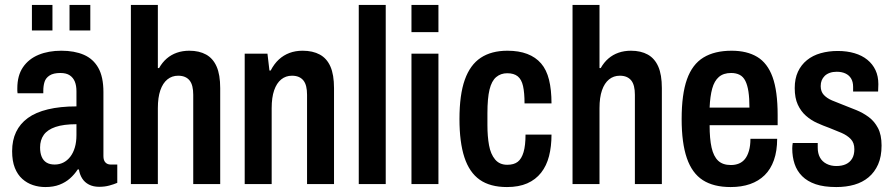

<svg xmlns="http://www.w3.org/2000/svg" viewBox="-20 -744 3611 776"><path d="M163 12Q137 12 113 4Q89 -4 70 -21Q51 -38 40 -65.5Q29 -93 29 -133Q29 -177 45 -210.5Q61 -244 92.5 -267Q124 -290 173.5 -302Q223 -314 289 -314V-375Q289 -398 282.5 -414Q276 -430 262 -439.5Q248 -449 224 -449Q196 -449 180.5 -439Q165 -429 160 -413Q155 -397 155 -377V-367H51Q50 -372 50 -376.5Q50 -381 50 -387Q50 -439 73 -472.5Q96 -506 136 -522.5Q176 -539 228 -539Q281 -539 319 -522.5Q357 -506 377.5 -469.5Q398 -433 398 -372V-113Q398 -96 406 -87.5Q414 -79 427 -79H454V-5Q440 1 421.5 6Q403 11 381 11Q357 11 339.5 2Q322 -7 312 -23Q302 -39 299 -59H294Q281 -39 263 -23Q245 -7 220.5 2.5Q196 12 163 12ZM201 -79Q220 -79 236 -87Q252 -95 264 -110.5Q276 -126 282.5 -148Q289 -170 289 -198V-242Q237 -242 204.5 -231Q172 -220 157 -199Q142 -178 142 -148Q142 -126 148.5 -110.5Q155 -95 168 -87Q181 -79 201 -79ZM109 -621V-724H192V-621ZM261 -621V-724H345V-621Z M509 0V-724H618V-469H623Q636 -492 654 -507.5Q672 -523 695 -531Q718 -539 745 -539Q785 -539 813 -523.5Q841 -508 855.5 -475Q870 -442 870 -388V0H761V-361Q761 -380 757.5 -394.5Q754 -409 746.5 -418.5Q739 -428 727.5 -433Q716 -438 700 -438Q675 -438 656.5 -423Q638 -408 628 -379Q618 -350 618 -307V0Z M969 0V-527H1061L1069 -459H1074Q1088 -486 1107 -503.5Q1126 -521 1150 -530Q1174 -539 1203 -539Q1244 -539 1272.5 -523.5Q1301 -508 1315.5 -475Q1330 -442 1330 -388V0H1221V-361Q1221 -380 1217.5 -394.5Q1214 -409 1206.5 -418.5Q1199 -428 1187.5 -433Q1176 -438 1160 -438Q1135 -438 1116.5 -423Q1098 -408 1088 -379Q1078 -350 1078 -307V0Z M1430 0V-724H1539V0Z M1643 -614V-724H1752V-614ZM1643 0V-527H1752V0Z M2029 12Q1961 12 1919 -17.5Q1877 -47 1857 -108Q1837 -169 1837 -263Q1837 -361 1858.5 -421.5Q1880 -482 1923 -510.5Q1966 -539 2031 -539Q2077 -539 2111 -526Q2145 -513 2167 -487.5Q2189 -462 2199 -421.5Q2209 -381 2209 -326H2100Q2100 -369 2094 -396Q2088 -423 2072.5 -435.5Q2057 -448 2030 -448Q2004 -448 1985.5 -432.5Q1967 -417 1958.5 -382Q1950 -347 1950 -286V-238Q1950 -193 1956.5 -157Q1963 -121 1981 -99.5Q1999 -78 2030 -78Q2057 -78 2072.5 -90Q2088 -102 2096 -129Q2104 -156 2104 -200H2209Q2209 -152 2199 -113Q2189 -74 2167 -46Q2145 -18 2111 -3Q2077 12 2029 12Z M2294 0V-724H2403V-469H2408Q2421 -492 2439 -507.5Q2457 -523 2480 -531Q2503 -539 2530 -539Q2570 -539 2598 -523.5Q2626 -508 2640.5 -475Q2655 -442 2655 -388V0H2546V-361Q2546 -380 2542.5 -394.5Q2539 -409 2531.5 -418.5Q2524 -428 2512.5 -433Q2501 -438 2485 -438Q2460 -438 2441.5 -423Q2423 -408 2413 -379Q2403 -350 2403 -307V0Z M2933 12Q2864 12 2820.5 -16Q2777 -44 2756 -105Q2735 -166 2735 -263Q2735 -363 2756.5 -423.5Q2778 -484 2823 -511.5Q2868 -539 2937 -539Q2999 -539 3040.5 -514Q3082 -489 3102.5 -432.5Q3123 -376 3123 -279V-238H2848Q2848 -183 2856 -147.5Q2864 -112 2882.5 -94.5Q2901 -77 2934 -77Q2952 -77 2966.5 -83Q2981 -89 2991 -101.5Q3001 -114 3007 -134.5Q3013 -155 3013 -183H3121Q3121 -134 3108 -97Q3095 -60 3070.5 -36Q3046 -12 3011.5 0Q2977 12 2933 12ZM2848 -309H3009Q3009 -347 3005 -373.5Q3001 -400 2992.5 -417Q2984 -434 2969.5 -441.5Q2955 -449 2935 -449Q2904 -449 2885.5 -433Q2867 -417 2858.5 -386Q2850 -355 2848 -309Z M3360 12Q3310 12 3276.5 0.5Q3243 -11 3222 -32Q3201 -53 3191.5 -81.5Q3182 -110 3182 -144Q3182 -149 3182.5 -155Q3183 -161 3184 -166H3285Q3285 -161 3285 -156.5Q3285 -152 3285 -147Q3285 -124 3294 -107.5Q3303 -91 3320.5 -82Q3338 -73 3360 -73Q3383 -73 3399 -80.5Q3415 -88 3424 -103Q3433 -118 3433 -141Q3433 -167 3418.5 -182Q3404 -197 3381 -207Q3358 -217 3332 -227Q3307 -236 3282.5 -247Q3258 -258 3237.5 -276Q3217 -294 3204.5 -321Q3192 -348 3192 -388Q3192 -426 3205 -454Q3218 -482 3241.5 -501Q3265 -520 3297 -529Q3329 -538 3366 -538Q3403 -538 3433.5 -529Q3464 -520 3485.5 -502.5Q3507 -485 3518.5 -460.5Q3530 -436 3530 -404Q3530 -397 3529.5 -388Q3529 -379 3529 -374H3428V-393Q3428 -413 3420 -426.5Q3412 -440 3397 -447Q3382 -454 3362 -454Q3346 -454 3333.5 -449.5Q3321 -445 3313 -437Q3305 -429 3301 -419Q3297 -409 3297 -396Q3297 -374 3309.5 -360.5Q3322 -347 3343 -338Q3364 -329 3388 -320Q3414 -310 3441 -299Q3468 -288 3491 -271Q3514 -254 3528.5 -226.5Q3543 -199 3543 -156Q3543 -111 3529 -79.5Q3515 -48 3490.5 -27.5Q3466 -7 3433 2.5Q3400 12 3360 12Z"/></svg>

Font: Archivo SemiBold Condensed
Style: Regular
Weight: 600
Width: 3
Version: Version 2.001